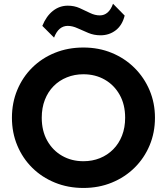

<svg xmlns="http://www.w3.org/2000/svg" viewBox="-20 -962 868 998"><path d="M413.5 15Q333.5 15 265.5 -12.8Q197.5 -40.5 147.5 -90Q97.5 -139.5 69.8 -206Q42 -272.5 42 -350Q42 -428 69.8 -494.5Q97.5 -561 147.5 -610.5Q197.5 -660 265.5 -687.5Q333.5 -715 413.5 -715Q493.5 -715 561.2 -687Q629 -659 679.2 -609Q729.5 -559 757.5 -492.8Q785.5 -426.5 785.5 -350Q785.5 -272.5 757.5 -206Q729.5 -139.5 679.2 -90Q629 -40.5 561.2 -12.8Q493.5 15 413.5 15ZM413.5 -124Q460 -124 499.5 -140Q539 -156 568.5 -185.8Q598 -215.5 614.2 -257Q630.5 -298.5 630.5 -350Q630.5 -418.5 602 -469.2Q573.5 -520 524.5 -548Q475.5 -576 413.5 -576Q367.5 -576 327.8 -560Q288 -544 258.8 -514.5Q229.5 -485 213.2 -443.2Q197 -401.5 197 -350Q197 -281.5 225.5 -230.8Q254 -180 303 -152Q352 -124 413.5 -124ZM261 -766.5 200 -827.5Q220.5 -878 254.8 -905.2Q289 -932.5 332.5 -932.5Q366 -932.5 394.2 -919.8Q422.5 -907 448 -894.5Q473.5 -882 499 -882Q522 -882 539.2 -897Q556.5 -912 567.5 -942.5L628 -881Q615.5 -830.5 581.5 -804.5Q547.5 -778.5 502.5 -778.5Q468.5 -778.5 439.2 -790.8Q410 -803 383.2 -815.2Q356.5 -827.5 332 -827.5Q309 -827.5 291 -812.8Q273 -798 261 -766.5Z"/></svg>

Font: Geologica SemiBold
Style: Regular
Weight: 600
Designer: Sindre Bremnes, Frode Helland
Foundry: Monokrom Skriftforlag AS
Version: Version 1.010;gftools[0.9.28]